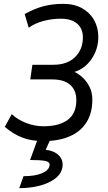

<svg xmlns="http://www.w3.org/2000/svg" viewBox="-20 -726 558 996"><path d="M205 6Q142 6 94 -13Q46 -32 5 -68L41 -134Q70 -106 114.5 -88.5Q159 -71 206 -71Q286 -71 331 -104Q376 -137 376 -207Q376 -257 344.5 -285.5Q313 -314 251 -314H137L148 -390H257Q329 -390 369.5 -430Q410 -470 410 -532Q410 -578 380 -603.5Q350 -629 295 -629Q249 -629 204.5 -617Q160 -605 129 -582L108 -653Q156 -680 203 -693Q250 -706 308 -706Q365 -706 405.5 -683.5Q446 -661 468 -622Q490 -583 490 -535Q490 -471 455 -420Q420 -369 366 -353Q388 -343 409 -323.5Q430 -304 444.5 -275.5Q459 -247 459 -208Q459 -140 429 -92Q399 -44 342 -19Q285 6 205 6ZM80 250 102 188Q161 188 197 173Q233 158 237 133Q240 114 215.5 109Q191 104 136 104L182 -22L240 0L217 51Q261 56 285 80Q309 104 304 140Q299 175 266.5 200Q234 225 185 237.5Q136 250 80 250Z"/></svg>

Font: Finlandica
Style: Italic
Weight: 400
Italic angle: -8°
Designer: Niklas Ekholm, Juho Hiilivirta, Jaakko Suomalainen
Foundry: Helsinki Type Studio
Version: Version 1.064